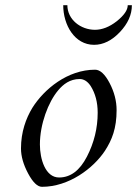

<svg xmlns="http://www.w3.org/2000/svg" viewBox="-20 -708 529 741"><path d="M240 -688H224C224 -611.4 268.1 -535 343 -535C378.3 -535 411.5 -551.3 442.5 -584C473.5 -616.7 489 -651.3 489 -688H473C473 -669.3 458.8 -648.7 430.5 -626C402.2 -604 374.2 -593 346.5 -593C291.5 -593 240 -632.5 240 -688ZM134 -150.5C134 -228.5 166 -314.2 205 -360C224.1 -382.5 249.6 -403 287.5 -403C303.8 -403 318 -394 330 -376C348 -347.3 357 -313 357 -273C357 -213.7 343.2 -157.2 315.5 -103.5C287.8 -49.8 252 -23 208 -23C154.9 -23 134 -94.4 134 -150.5ZM347 -439C240.8 -439 150.2 -364.1 105 -292C80.1 -251 61 -198.6 61 -135C61 -105 70.2 -72.8 88.5 -38.5C106.8 -4.2 124.7 13 142 13C245.7 13 340 -58 385 -126C412.4 -168.5 430 -212.6 430 -283C430 -318.3 421 -353.2 403 -387.5C385 -421.8 366.3 -439 347 -439Z"/></svg>

Font: fbb
Style: Italic
Weight: 400
Italic angle: -12°
Designer: David J. Perry, Michael Sharpe
Version: Version 0.991